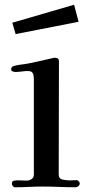

<svg xmlns="http://www.w3.org/2000/svg" viewBox="-20 -790 384 811"><path d="M317 -15Q317 -9 311.5 -4Q306 1 300 1Q265 1 230 -0.5Q195 -2 160 -2Q131 -2 101.5 -0.5Q72 1 42 1Q38 1 34 -4.5Q30 -10 30 -14Q30 -26 41 -27Q53 -29 66 -28Q79 -27 92 -27Q104 -27 113.5 -33.5Q123 -40 123 -53V-457Q123 -471 118.5 -480.5Q114 -490 98 -490Q85 -490 71.5 -488Q58 -486 44 -486Q40 -486 33.5 -488.5Q27 -491 27 -496Q27 -508 38 -511Q51 -515 64 -516.5Q77 -518 89 -520Q118 -525 145 -531.5Q172 -538 200 -544Q203 -545 206 -545.5Q209 -546 212 -546Q229 -546 229 -531Q229 -412 228.5 -292.5Q228 -173 228 -53Q228 -35 244.5 -31.5Q261 -28 274 -28Q282 -28 289.5 -28.5Q297 -29 304 -29Q309 -29 313 -24Q317 -19 317 -15ZM312 -698 46 -646 32 -694 293 -770Z"/></svg>

Font: Kaisei HarunoUmi Medium
Style: Regular
Weight: 500
Designer: Font-Kai, 金井和夫
Foundry: KAZUO KANAI
Version: Version 5.003